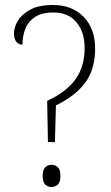

<svg xmlns="http://www.w3.org/2000/svg" viewBox="-20 -744 444 769"><path d="M169 -340Q248 -377 283.5 -428Q319 -479 319 -552Q319 -615 286.5 -654.5Q254 -694 194 -694Q147 -694 119.5 -675.5Q92 -657 81 -627.5Q70 -598 70 -565Q55 -565 45.5 -576.5Q36 -588 36 -611Q36 -634 51 -660Q66 -686 100.5 -705Q135 -724 192 -724Q269 -724 315 -676.5Q361 -629 361 -550Q361 -466 321 -412.5Q281 -359 204 -322L200 -175H172ZM186 5Q172 5 161.5 -4.5Q151 -14 151 -40Q151 -65 161.5 -74.5Q172 -84 186 -84Q201 -84 211.5 -74.5Q222 -65 222 -40Q222 -14 211.5 -4.5Q201 5 186 5Z"/></svg>

Font: Noto Serif Georgian SemiCondensed ExtraLight
Style: Regular
Weight: 200
Width: 4
Designer: Monotype Design Team, Akaki Razmadze
Foundry: Google LLC
Version: Version 2.003; ttfautohint (v1.8.4.7-5d5b)